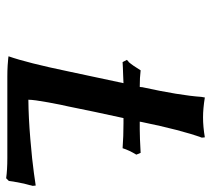

<svg xmlns="http://www.w3.org/2000/svg" viewBox="-51 -635 690 628"><g transform="rotate(90 294.0 -321.0)"><path d="M378.9 -439 377.9 -433.1H402.8Q428.7 -433.1 480 -436L485.8 -421.9Q471.2 -397.9 464.8 -377Q425.3 -379.9 383.8 -379.9H366.2Q344.2 -279.8 328.1 -199.2Q323.7 -181.6 314.9 -134Q306.2 -86.4 306.2 -68.8Q364.3 -69.3 434.6 -75.2Q504.9 -81.1 545.9 -86.9L586.9 -92.8L587.9 -83Q587.4 -81.5 586.2 -76.7Q585 -71.8 585 -70.8Q579.1 -50.3 579.1 -46.9Q572.3 -13.7 571.8 -4.9L563 3.9Q536.1 0 497.1 0H230Q210.9 0 194.3 -1Q177.7 -2 170.9 -2.9L164.1 -3.9Q185.5 -64.5 213.9 -201.2Q243.7 -339.4 252 -379.9Q244.1 -379.4 228.3 -378.9Q212.4 -378.4 200.9 -377.9Q189.5 -377.4 183.1 -377L175.8 -391.1L182.1 -397V-396Q194.8 -410.6 210 -436Q232.9 -433.1 264.2 -433.1Q265.1 -436 265.1 -440.9Q292 -564 296.9 -634.8Q296.9 -635.3 297.9 -640.4Q298.8 -645.5 298.8 -646Q335 -640.1 363.8 -640.1Q394.5 -640.1 429.2 -646L430.2 -636.2Q405.8 -569.8 378.9 -439Z"/></g></svg>

Font: Linear Smooth
Style: Bold Italic
Weight: 700
Designer: Philipp H. Poll, Flanker
Foundry: Philipp H. Poll, reworked by Flanker
Version: Version 1.061 | FøM Fix